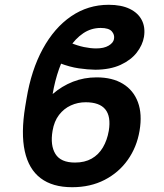

<svg xmlns="http://www.w3.org/2000/svg" viewBox="-20 -780 692 810"><path d="M387.7 -453.6Q454.1 -453.6 498.5 -426.5Q543 -399.4 561.8 -349.1Q580.6 -298.8 568.8 -228.5Q557.1 -159.2 519 -105.5Q481 -51.8 421.1 -21Q361.3 9.8 284.2 9.8Q201.7 9.8 151.4 -28.3Q101.1 -66.4 84.5 -142.1Q67.9 -217.8 86.4 -330.6L91.8 -362.8Q111.8 -484.4 160.4 -573.5Q209 -662.6 280 -711.2Q351.1 -759.8 438.5 -759.8Q491.7 -759.8 527.1 -742.7Q562.5 -725.6 578.1 -695.3Q593.8 -665 587.4 -624.5Q581.5 -589.8 556.9 -558.1Q532.2 -526.4 488.5 -506.3Q444.8 -486.3 382.3 -485.8Q350.1 -486.3 312.5 -491.7Q274.9 -497.1 231.4 -513.7L275.9 -600.1Q306.2 -587.4 334.2 -581.5Q362.3 -575.7 385.7 -575.7Q418.5 -575.7 438.2 -587.4Q458 -599.1 460.9 -615.2Q464.4 -633.3 451.7 -647.7Q439 -662.1 404.8 -662.1Q364.7 -662.1 331.5 -639.9Q298.3 -617.7 272.7 -578.6Q247.1 -539.6 229.2 -489.3Q211.4 -439 202.1 -383.3Q241.2 -417 287.8 -435.3Q334.5 -453.6 387.7 -453.6ZM341.3 -348.6Q308.1 -348.6 278.8 -335.2Q249.5 -321.8 229 -295.2Q208.5 -268.6 201.7 -228Q191.4 -166.5 213.9 -130.4Q236.3 -94.2 296.4 -94.2Q337.4 -94.2 366.7 -110.8Q396 -127.4 414.1 -158Q432.1 -188.5 439 -228.5Q448.7 -288.6 424.3 -318.6Q399.9 -348.6 341.3 -348.6Z"/></svg>

Font: Inter 18pt SemiBold
Style: Italic
Weight: 600
Italic angle: -9.3988°
Designer: Rasmus Andersson
Foundry: rsms
Version: Version 4.001;git-66647c0bb